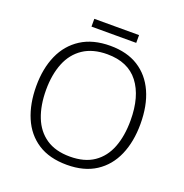

<svg xmlns="http://www.w3.org/2000/svg" viewBox="-148 -971 1064 1113"><g transform="rotate(20 384.0 -415.0)"><path d="M705 -358Q705 -249 669 -166Q633 -83 561.5 -36.5Q490 10 384 10Q276 10 204.5 -36.5Q133 -83 97.5 -166.5Q62 -250 62 -359Q62 -468 98.5 -550Q135 -632 207.5 -678.5Q280 -725 387 -725Q490 -725 560.5 -680.5Q631 -636 668 -554Q705 -472 705 -358ZM123 -358Q123 -263 151 -191.5Q179 -120 237 -80.5Q295 -41 384 -41Q474 -41 531.5 -80.5Q589 -120 616.5 -191Q644 -262 644 -358Q644 -506 579.5 -589.5Q515 -673 387 -673Q298 -673 239 -633.5Q180 -594 151.5 -523Q123 -452 123 -358ZM521 -840V-792H245V-840Z"/></g></svg>

Font: BC Sans Light
Style: Regular
Weight: 300
Designer: Monotype Design Team
Foundry: Monotype Imaging Inc.
Version: Version 2.000;GOOG;noto-source:20170915:90ef993387c0